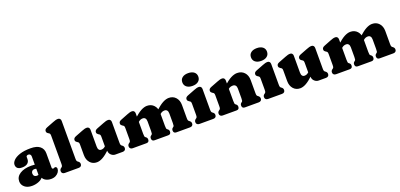

<svg xmlns="http://www.w3.org/2000/svg" viewBox="15 -1734 5680 2727"><g transform="rotate(-20 2855.0 -370.5)"><path d="M337 -82.5V-95.5L317 -99V-380Q317 -399 306.8 -410.5Q296.5 -422 279 -422Q266 -422 256.2 -415.8Q246.5 -409.5 246.5 -399V-368Q246.5 -326 217.8 -303Q189 -280 135.5 -280Q90 -280 67.8 -299.2Q45.5 -318.5 45.5 -353Q45.5 -386 77.5 -419Q109.5 -452 174.5 -474Q239.5 -496 337.5 -496Q433 -496 479.8 -457.2Q526.5 -418.5 526.5 -351.5V-135Q526.5 -127.5 530.8 -121.2Q535 -115 545.5 -115Q551.5 -115 555 -116.5Q558.5 -118 561.5 -120Q564 -121.5 566.8 -122.8Q569.5 -124 573.5 -124Q587 -124 594.2 -114.8Q601.5 -105.5 601.5 -92Q601.5 -67 585.2 -42.5Q569 -18 539.2 -2Q509.5 14 468.5 14Q412.5 14 374.8 -13.2Q337 -40.5 337 -82.5ZM27.5 -108Q27.5 -178 92 -219Q156.5 -260 262.5 -260Q291.5 -260 314.2 -256.8Q337 -253.5 351 -247L330 -188.5Q320 -194 310 -196.5Q300 -199 288 -199Q266.5 -199 253.5 -185.5Q240.5 -172 240.5 -150Q240.5 -126 254.2 -112Q268 -98 291 -98Q307 -98 319.5 -103.8Q332 -109.5 338 -116L351 -57Q326.5 -23 279.5 -4.5Q232.5 14 179.5 14Q110 14 68.8 -21Q27.5 -56 27.5 -108Z M888.5 -710V-142Q888.5 -116.5 892.2 -107Q896 -97.5 902.5 -92L909.5 -87Q921.5 -79 928 -68.5Q934.5 -58 934.5 -43Q934.5 -23 922 -11.5Q909.5 0 887.5 0H677.5Q656 0 643.2 -11.5Q630.5 -23 630.5 -43Q630.5 -58 637 -68.5Q643.5 -79 655.5 -87L662.5 -92Q669.5 -97.5 673 -107Q676.5 -116.5 676.5 -142V-563Q676.5 -585.5 671 -593.8Q665.5 -602 656.5 -607L649.5 -611Q638.5 -617.5 631.5 -626.2Q624.5 -635 624.5 -649Q624.5 -665 634 -676Q643.5 -687 664.5 -695L770.5 -736Q796 -746 812.5 -750.5Q829 -755 847.5 -755Q866.5 -755 877.5 -742.2Q888.5 -729.5 888.5 -710Z M1351.5 -90V-110L1341.5 -112V-305Q1341.5 -327.5 1336 -335.8Q1330.5 -344 1321.5 -349L1314.5 -353Q1303.5 -360 1296.5 -368.5Q1289.5 -377 1289.5 -391Q1289.5 -407 1299 -418Q1308.5 -429 1329.5 -437L1435.5 -478Q1461 -488 1477.5 -492.5Q1494 -497 1512.5 -497Q1531.5 -497 1542.5 -484.2Q1553.5 -471.5 1553.5 -452V-142Q1553.5 -116.5 1557.2 -107Q1561 -97.5 1567.5 -92L1574.5 -87Q1586.5 -79 1593 -68.5Q1599.5 -58 1599.5 -43Q1599.5 -23 1587 -11.5Q1574.5 0 1552.5 0H1442.5Q1406.5 0 1379 -26.2Q1351.5 -52.5 1351.5 -90ZM1018.5 -146V-305Q1018.5 -327.5 1013 -335.8Q1007.5 -344 998.5 -349L991.5 -353Q980.5 -360 973.5 -368.5Q966.5 -377 966.5 -391Q966.5 -407 976 -418Q985.5 -429 1006.5 -437L1112.5 -478Q1138 -488 1154.5 -492.5Q1171 -497 1189.5 -497Q1208.5 -497 1219.5 -484.2Q1230.5 -471.5 1230.5 -452V-197Q1230.5 -165.5 1242.8 -149.2Q1255 -133 1277.5 -133Q1292.5 -133 1307.2 -138Q1322 -143 1337.5 -157L1354.5 -173L1392.5 -129L1369.5 -107Q1300.5 -41 1251 -13.5Q1201.5 14 1159.5 14Q1096.5 14 1057.5 -30.5Q1018.5 -75 1018.5 -146Z M1913.5 -452V-142Q1913.5 -113.5 1916.2 -103Q1919 -92.5 1926.5 -87L1934.5 -81Q1953.5 -67 1953.5 -43Q1953.5 0 1911.5 0H1704.5Q1683 0 1670.2 -11.5Q1657.5 -23 1657.5 -43Q1657.5 -58 1664 -68.5Q1670.5 -79 1682.5 -87L1689.5 -92Q1696.5 -97.5 1700 -107Q1703.5 -116.5 1703.5 -142V-305Q1703.5 -327.5 1698 -335.8Q1692.5 -344 1683.5 -349L1676.5 -353Q1665.5 -360 1658.5 -368.5Q1651.5 -377 1651.5 -391Q1651.5 -407 1661 -418Q1670.5 -429 1691.5 -437L1795.5 -478Q1821 -488 1837.5 -492.5Q1854 -497 1872.5 -497Q1891.5 -497 1902.5 -484.2Q1913.5 -471.5 1913.5 -452ZM1900.5 -310 1862.5 -354 1885.5 -376Q1955.5 -443 2006 -470Q2056.5 -497 2098.5 -497Q2163 -497 2202.8 -452.8Q2242.5 -408.5 2242.5 -337V-142Q2242.5 -113.5 2245.2 -103.2Q2248 -93 2255.5 -87L2263.5 -81Q2282.5 -67 2282.5 -43Q2282.5 0 2240.5 0H2034.5Q1992.5 0 1992.5 -43Q1992.5 -67 2011.5 -81L2019.5 -87Q2027 -92.5 2029.8 -103Q2032.5 -113.5 2032.5 -142V-286Q2032.5 -317.5 2019 -333.8Q2005.5 -350 1981.5 -350Q1966 -350 1950 -344.8Q1934 -339.5 1917.5 -325ZM2229.5 -310 2191.5 -354 2214.5 -376Q2284.5 -443 2335 -470Q2385.5 -497 2427.5 -497Q2492 -497 2531.8 -452.8Q2571.5 -408.5 2571.5 -337V-142Q2571.5 -116.5 2575.2 -107Q2579 -97.5 2585.5 -92L2592.5 -87Q2604.5 -78 2611 -68Q2617.5 -58 2617.5 -43Q2617.5 -23 2605 -11.5Q2592.5 0 2570.5 0H2363.5Q2321.5 0 2321.5 -43Q2321.5 -67 2340.5 -81L2348.5 -87Q2356 -92.5 2358.8 -103Q2361.5 -113.5 2361.5 -142V-286Q2361.5 -317.5 2348 -333.8Q2334.5 -350 2310.5 -350Q2295 -350 2279 -344.8Q2263 -339.5 2246.5 -325Z M2923.5 -452V-142Q2923.5 -116.5 2927.2 -107Q2931 -97.5 2937.5 -92L2944.5 -87Q2956.5 -79 2963 -68.5Q2969.5 -58 2969.5 -43Q2969.5 -23 2957 -11.5Q2944.5 0 2922.5 0H2712.5Q2691 0 2678.2 -11.5Q2665.5 -23 2665.5 -43Q2665.5 -58 2672 -68.5Q2678.5 -79 2690.5 -87L2697.5 -92Q2704.5 -97.5 2708 -107Q2711.5 -116.5 2711.5 -142V-305Q2711.5 -327.5 2706 -335.8Q2700.5 -344 2691.5 -349L2684.5 -353Q2673.5 -360 2666.5 -368.5Q2659.5 -377 2659.5 -391Q2659.5 -407 2669 -418Q2678.5 -429 2699.5 -437L2805.5 -478Q2831 -488 2847.5 -492.5Q2864 -497 2882.5 -497Q2901.5 -497 2912.5 -484.2Q2923.5 -471.5 2923.5 -452ZM2806.5 -541Q2750.5 -541 2718 -567Q2685.5 -593 2685.5 -638Q2685.5 -682.5 2718 -708Q2750.5 -733.5 2806.5 -733.5Q2862.5 -733.5 2895 -708Q2927.5 -682.5 2927.5 -638Q2927.5 -593 2895 -567Q2862.5 -541 2806.5 -541Z M3275.5 -452V-142Q3275.5 -113.5 3278.2 -103Q3281 -92.5 3288.5 -87L3296.5 -81Q3315.5 -67 3315.5 -43Q3315.5 0 3273.5 0H3064.5Q3043 0 3030.2 -11.5Q3017.5 -23 3017.5 -43Q3017.5 -58 3024 -68.5Q3030.5 -79 3042.5 -87L3049.5 -92Q3056.5 -97.5 3060 -107Q3063.5 -116.5 3063.5 -142V-305Q3063.5 -327.5 3058 -335.8Q3052.5 -344 3043.5 -349L3036.5 -353Q3025.5 -360 3018.5 -368.5Q3011.5 -377 3011.5 -391Q3011.5 -407 3021 -418Q3030.5 -429 3051.5 -437L3157.5 -478Q3183 -488 3199.5 -492.5Q3216 -497 3234.5 -497Q3253.5 -497 3264.5 -484.2Q3275.5 -471.5 3275.5 -452ZM3257.5 -310 3219.5 -354 3242.5 -376Q3313 -443.5 3365 -470.2Q3417 -497 3460.5 -497Q3527.5 -497 3568.5 -452.8Q3609.5 -408.5 3609.5 -337V-142Q3609.5 -116.5 3613 -106.8Q3616.5 -97 3623.5 -92L3630.5 -87Q3642.5 -78 3649 -68Q3655.5 -58 3655.5 -43Q3655.5 -23 3643 -11.5Q3630.5 0 3608.5 0H3399.5Q3357.5 0 3357.5 -43Q3357.5 -67 3376.5 -81L3384.5 -87Q3392 -92.5 3394.8 -103Q3397.5 -113.5 3397.5 -142V-286Q3397.5 -317 3383.2 -333.5Q3369 -350 3342.5 -350Q3326 -350 3308.5 -345Q3291 -340 3274.5 -325Z M3961.5 -452V-142Q3961.5 -116.5 3965.2 -107Q3969 -97.5 3975.5 -92L3982.5 -87Q3994.5 -79 4001 -68.5Q4007.5 -58 4007.5 -43Q4007.5 -23 3995 -11.5Q3982.5 0 3960.5 0H3750.5Q3729 0 3716.2 -11.5Q3703.5 -23 3703.5 -43Q3703.5 -58 3710 -68.5Q3716.5 -79 3728.5 -87L3735.5 -92Q3742.5 -97.5 3746 -107Q3749.5 -116.5 3749.5 -142V-305Q3749.5 -327.5 3744 -335.8Q3738.5 -344 3729.5 -349L3722.5 -353Q3711.5 -360 3704.5 -368.5Q3697.5 -377 3697.5 -391Q3697.5 -407 3707 -418Q3716.5 -429 3737.5 -437L3843.5 -478Q3869 -488 3885.5 -492.5Q3902 -497 3920.5 -497Q3939.5 -497 3950.5 -484.2Q3961.5 -471.5 3961.5 -452ZM3844.5 -541Q3788.5 -541 3756 -567Q3723.5 -593 3723.5 -638Q3723.5 -682.5 3756 -708Q3788.5 -733.5 3844.5 -733.5Q3900.5 -733.5 3933 -708Q3965.5 -682.5 3965.5 -638Q3965.5 -593 3933 -567Q3900.5 -541 3844.5 -541Z M4424.5 -90V-110L4414.5 -112V-305Q4414.5 -327.5 4409 -335.8Q4403.5 -344 4394.5 -349L4387.5 -353Q4376.5 -360 4369.5 -368.5Q4362.5 -377 4362.5 -391Q4362.5 -407 4372 -418Q4381.5 -429 4402.5 -437L4508.5 -478Q4534 -488 4550.5 -492.5Q4567 -497 4585.5 -497Q4604.5 -497 4615.5 -484.2Q4626.5 -471.5 4626.5 -452V-142Q4626.5 -116.5 4630.2 -107Q4634 -97.5 4640.5 -92L4647.5 -87Q4659.5 -79 4666 -68.5Q4672.5 -58 4672.5 -43Q4672.5 -23 4660 -11.5Q4647.5 0 4625.5 0H4515.5Q4479.5 0 4452 -26.2Q4424.5 -52.5 4424.5 -90ZM4091.5 -146V-305Q4091.5 -327.5 4086 -335.8Q4080.5 -344 4071.5 -349L4064.5 -353Q4053.5 -360 4046.5 -368.5Q4039.5 -377 4039.5 -391Q4039.5 -407 4049 -418Q4058.5 -429 4079.5 -437L4185.5 -478Q4211 -488 4227.5 -492.5Q4244 -497 4262.5 -497Q4281.5 -497 4292.5 -484.2Q4303.5 -471.5 4303.5 -452V-197Q4303.5 -165.5 4315.8 -149.2Q4328 -133 4350.5 -133Q4365.5 -133 4380.2 -138Q4395 -143 4410.5 -157L4427.5 -173L4465.5 -129L4442.5 -107Q4373.5 -41 4324 -13.5Q4274.5 14 4232.5 14Q4169.5 14 4130.5 -30.5Q4091.5 -75 4091.5 -146Z M4986.5 -452V-142Q4986.5 -113.5 4989.2 -103Q4992 -92.5 4999.5 -87L5007.5 -81Q5026.5 -67 5026.5 -43Q5026.5 0 4984.5 0H4777.5Q4756 0 4743.2 -11.5Q4730.5 -23 4730.5 -43Q4730.5 -58 4737 -68.5Q4743.5 -79 4755.5 -87L4762.5 -92Q4769.5 -97.5 4773 -107Q4776.5 -116.5 4776.5 -142V-305Q4776.5 -327.5 4771 -335.8Q4765.5 -344 4756.5 -349L4749.5 -353Q4738.5 -360 4731.5 -368.5Q4724.5 -377 4724.5 -391Q4724.5 -407 4734 -418Q4743.5 -429 4764.5 -437L4868.5 -478Q4894 -488 4910.5 -492.5Q4927 -497 4945.5 -497Q4964.5 -497 4975.5 -484.2Q4986.5 -471.5 4986.5 -452ZM4973.5 -310 4935.5 -354 4958.5 -376Q5028.5 -443 5079 -470Q5129.5 -497 5171.5 -497Q5236 -497 5275.8 -452.8Q5315.5 -408.5 5315.5 -337V-142Q5315.5 -113.5 5318.2 -103.2Q5321 -93 5328.5 -87L5336.5 -81Q5355.5 -67 5355.5 -43Q5355.5 0 5313.5 0H5107.5Q5065.5 0 5065.5 -43Q5065.5 -67 5084.5 -81L5092.5 -87Q5100 -92.5 5102.8 -103Q5105.5 -113.5 5105.5 -142V-286Q5105.5 -317.5 5092 -333.8Q5078.5 -350 5054.5 -350Q5039 -350 5023 -344.8Q5007 -339.5 4990.5 -325ZM5302.5 -310 5264.5 -354 5287.5 -376Q5357.5 -443 5408 -470Q5458.5 -497 5500.5 -497Q5565 -497 5604.8 -452.8Q5644.5 -408.5 5644.5 -337V-142Q5644.5 -116.5 5648.2 -107Q5652 -97.5 5658.5 -92L5665.5 -87Q5677.5 -78 5684 -68Q5690.5 -58 5690.5 -43Q5690.5 -23 5678 -11.5Q5665.5 0 5643.5 0H5436.5Q5394.5 0 5394.5 -43Q5394.5 -67 5413.5 -81L5421.5 -87Q5429 -92.5 5431.8 -103Q5434.5 -113.5 5434.5 -142V-286Q5434.5 -317.5 5421 -333.8Q5407.5 -350 5383.5 -350Q5368 -350 5352 -344.8Q5336 -339.5 5319.5 -325Z"/></g></svg>

Font: Fraunces SuperSoft Wonky
Style: Regular
Weight: 900
Version: Version 1.000;[b76b70a41]